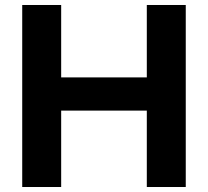

<svg xmlns="http://www.w3.org/2000/svg" viewBox="-20 -749 833 769"><path d="M69 0V-729H225V-439H568V-729H724V0H568V-306H225V0Z"/></svg>

Font: Mona Sans
Style: Bold
Weight: 700
Designer: Deni Anggara
Foundry: GitHub
Version: Version 2.000;Glyphs 3.2.3 (3260)